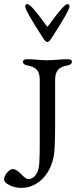

<svg xmlns="http://www.w3.org/2000/svg" viewBox="-74 -742 409 937"><path d="M154 -615Q157 -610 161 -615Q203 -673 227 -700Q247 -722 256 -722Q265 -722 265 -709Q265 -691 177 -555Q166 -537 157 -537Q148 -537 137 -555Q49 -691 49 -709Q49 -722 58 -722Q68 -722 88 -700Q112 -673 154 -615ZM120 -353Q120 -384 106.5 -400.5Q93 -417 62 -422Q38 -426 38 -441Q38 -453 58 -453Q78 -453 109 -450.5Q140 -448 158 -448Q175 -448 206 -450.5Q237 -453 257 -453Q277 -453 277 -441Q277 -426 253 -422Q222 -417 208.5 -400.5Q195 -384 195 -353V-136Q195 -34 190 9Q180 81 136 128Q90 175 29 175Q0 175 -27 162Q-54 149 -54 134Q-54 117 -39 100Q-24 83 -12 83Q6 83 29 107.5Q52 132 65 132Q86 132 101 111Q116 90 118 52Q120 17 120 -45Z"/></svg>

Font: EB Garamond SC 12
Style: Regular
Weight: 400
Version: Version 0.016 ; ttfautohint (v0.97) -l 8 -r 50 -G 200 -x 0 -